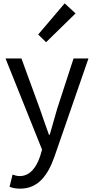

<svg xmlns="http://www.w3.org/2000/svg" viewBox="-20 -892 561 1146"><path d="M101 234C209 234 266 152 304 46L508 -543H419L321 -242C307 -193 291 -138 277 -88H272C253 -139 235 -194 218 -242L108 -543H13L231 1L219 42C196 109 158 159 97 159C82 159 66 154 55 150L37 223C54 230 76 234 101 234ZM255 -640 431 -812 366 -872 208 -686Z"/></svg>

Font: Noto Sans Mono CJK SC
Style: Regular
Weight: 400
Designer: Ryoko NISHIZUKA 西塚涼子 (kana, bopomofo & ideographs); Paul D. Hunt (Latin, Greek & Cyrillic); Sandoll Communications 산돌커뮤니
Foundry: Adobe
Version: Version 2.004;hotconv 1.0.118;makeotfexe 2.5.65603